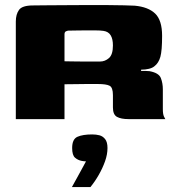

<svg xmlns="http://www.w3.org/2000/svg" viewBox="-20 -482 715 777"><path d="M343 -142Q343 -142 326.5 -142Q310 -142 286.5 -141.5Q263 -141 241 -141V0H44V-395Q44 -424 57 -442Q70 -460 114 -460Q129 -460 161.5 -460.5Q194 -461 236 -461Q278 -461 323.5 -461.5Q369 -462 410 -461.5Q451 -461 481.5 -460.5Q512 -460 525 -459Q580 -454 608 -427Q636 -400 636 -337Q636 -277 629 -252Q622 -227 605 -214Q597 -207 582.5 -203.5Q568 -200 551 -200V-195Q559 -195 568.5 -195Q578 -195 585 -194Q623 -187 631 -166Q639 -145 639 -121V-41Q639 -20 643.5 -10.5Q648 -1 649 0H500Q470 0 453.5 -9Q437 -18 437 -47V-97Q437 -128 423.5 -135Q410 -142 376 -142ZM241 -234Q250 -234 270 -233.5Q290 -233 313.5 -233Q337 -233 357 -233Q377 -233 385 -233Q405 -233 421 -247Q437 -261 437 -298Q437 -324 428 -339Q419 -354 399 -357Q386 -359 365.5 -359Q345 -359 323 -359Q301 -359 282.5 -358.5Q264 -358 255 -358Q254 -358 247.5 -355.5Q241 -353 241 -343ZM271 275Q283 253 292 237Q301 221 309 206Q317 191 328 171Q324 171 319.5 170.5Q315 170 310 169Q295 166 283.5 156Q272 146 272 117Q272 81 293.5 71.5Q315 62 353 62Q369 62 382.5 65.5Q396 69 405.5 81Q415 93 415 117Q415 143 405 171Q395 199 379.5 226Q364 253 346 275Z"/></svg>

Font: Genos ExtraBold
Style: Regular
Weight: 800
Designer: Robert E. Leuschke
Foundry: Robert E. Leuschke
Version: Version 1.010